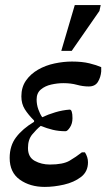

<svg xmlns="http://www.w3.org/2000/svg" viewBox="-20 -721 418 755"><path d="M156 14Q98 14 58 -14.5Q18 -43 18 -100Q18 -148 43.5 -181.5Q69 -215 114 -242V-247Q91 -270 77.5 -291.5Q64 -313 64 -342Q64 -378 82 -404Q100 -430 129.5 -447Q159 -464 194.5 -471.5Q230 -479 263 -479Q303 -479 331.5 -472Q360 -465 378 -457V-440Q376 -417 365 -399Q354 -381 329 -381Q306 -381 282.5 -387.5Q259 -394 229 -394Q206 -394 181.5 -388.5Q157 -383 140.5 -369Q124 -355 124 -330Q124 -310 130.5 -291.5Q137 -273 146 -260Q169 -271 197.5 -279.5Q226 -288 254 -290Q265 -290 265 -256Q265 -235 255 -220Q245 -205 238 -205Q211 -205 188 -210.5Q165 -216 140 -226Q123 -212 106.5 -192Q90 -172 90 -139Q90 -103 116.5 -88.5Q143 -74 176 -74Q228 -74 253.5 -89Q279 -104 302 -122H314Q326 -103 326 -83Q326 -46 298.5 -25Q271 -4 231.5 5Q192 14 156 14ZM262 -521H221L274 -701H376L371 -678Z"/></svg>

Font: STIX Two Text Medium
Style: Italic
Weight: 500
Italic angle: -12°
Designer: Ross Mills, John Hudson & Paul Hanslow, Tiro Typeworks Ltd; with prior portions MicroPress Inc. and Coen Hoffman, Elsevi
Foundry: Tiro Typeworks Ltd
Version: Version 2.13 b171